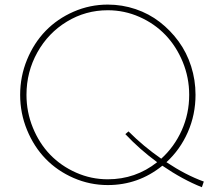

<svg xmlns="http://www.w3.org/2000/svg" viewBox="-20 -783 952 828"><path d="M444.8 -763.2Q506.8 -763.2 564.7 -743.7Q622.6 -724.1 668.9 -688.2Q715.3 -652.3 750.2 -604.5Q785.2 -556.6 804.2 -497.3Q823.2 -438 823.2 -374Q823.2 -288.6 790 -213.1Q756.8 -137.7 697.8 -83.5Q780.8 -28.3 858.9 0L850.6 24.4Q768.1 -8.3 680.2 -68.4Q577.1 15.1 444.8 15.1Q367.7 15.1 297.6 -15.4Q227.5 -45.9 177 -97.9Q126.5 -149.9 96.7 -222.2Q66.9 -294.4 66.9 -374Q66.9 -453.6 96.7 -525.9Q126.5 -598.1 177 -650.1Q227.5 -702.1 297.6 -732.7Q367.7 -763.2 444.8 -763.2ZM444.8 -738.8Q349.1 -738.8 268.6 -689.9Q188 -641.1 141.1 -557.1Q94.2 -473.1 94.2 -374Q94.2 -299.8 121.8 -232.2Q149.4 -164.6 196.3 -116Q243.2 -67.4 308.1 -38.6Q373 -9.8 444.8 -9.8Q564.5 -9.8 657.7 -83.5Q582.5 -138.7 520.5 -204.6L534.2 -216.3Q599.1 -151.4 675.3 -98.6Q731.9 -149.9 763.9 -221.4Q795.9 -293 795.9 -374Q795.9 -448.2 768.1 -515.9Q740.2 -583.5 693.4 -632.3Q646.5 -681.2 581.5 -710Q516.6 -738.8 444.8 -738.8Z"/></svg>

Font: Spartan MB Thin
Style: Regular
Weight: 100
Designer: Matt Bailey, Mirko Velimirovic
Foundry: Matt Bailey
Version: Version 1.005